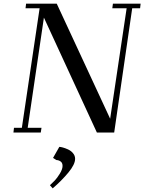

<svg xmlns="http://www.w3.org/2000/svg" viewBox="-20 -722 786 1046"><path d="M53.2 0 56.2 -25.9H99.1L195.8 -676.8H119.1L122.1 -702.1H289.1L580.1 -75.2L669.9 -676.8H591.8L595.2 -702.1H746.1L743.2 -676.8H700.2L602.1 0H507.8L219.2 -626L130.9 -25.9H206.1L202.1 0ZM252 287.1Q264.6 275.9 278.1 261.7Q291.5 247.6 306.2 223.6Q320.8 199.7 320.8 182.1Q320.8 164.6 309.6 157.2Q298.3 149.9 287.1 149.9L269 138.2L303.2 78.1Q309.6 78.1 322.3 81.5Q335 85 350.6 92Q366.2 99.1 377.7 112.5Q389.2 126 389.2 143.1Q389.2 173.8 352.5 218Q315.9 262.2 267.1 304.2Z"/></svg>

Font: Dehuti Alt
Style: Bold-Italic
Weight: 700
Version: Version 1.2